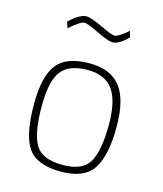

<svg xmlns="http://www.w3.org/2000/svg" viewBox="-109 -797 754 887"><g transform="rotate(15 268.0 -353.0)"><path d="M265 -509Q366 -509 413.5 -448.5Q461 -388 461 -259Q461 -119 418.5 -55Q376 9 265 9Q150 9 107.5 -52Q65 -113 65 -261Q65 -394 110 -451.5Q155 -509 265 -509ZM265 -23Q361 -23 392.5 -79Q424 -135 424 -259Q424 -372 386 -424.5Q348 -477 265 -477Q175 -477 138.5 -428.5Q102 -380 102 -261Q102 -131 134.5 -77Q167 -23 265 -23ZM405 -703 414 -673Q372 -630 341 -630Q320 -630 264.5 -657Q209 -684 194 -684Q185 -684 167.5 -673Q150 -662 137 -650L124 -639L114 -668Q163 -715 196 -715Q217 -715 272.5 -688.5Q328 -662 343 -662Q351 -662 366.5 -672Q382 -682 394 -692Z"/></g></svg>

Font: TypoPRO Titillium Maps
Style: 1 wt
Weight: 100
Designer: Campivisivi
Foundry: Accademia di Belle Arti di Urbino and students of MA course of Visual design
Version: Version 001.001